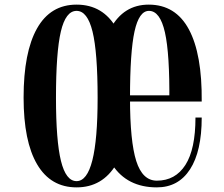

<svg xmlns="http://www.w3.org/2000/svg" viewBox="-20 -790 970 830"><path d="M825 -282Q825 -145 781.5 -77Q738 -9 658 -9Q596 -9 569 -94Q542 -179 542 -367Q542 -565 561.5 -654Q581 -743 624 -743Q672 -743 693 -650Q714 -557 712 -351H852Q854 -556 796.5 -663Q739 -770 623 -770Q514 -770 458 -667Q402 -564 402 -368Q402 20 658 20Q751 20 801.5 -58Q852 -136 852 -282ZM738 -378H518L520 -351H738ZM311 -770Q198 -770 140 -667Q82 -564 82 -368Q82 -179 140.5 -79.5Q199 20 311 20Q423 20 482.5 -80Q542 -180 542 -368Q542 -564 484 -667Q426 -770 311 -770ZM402 -367Q402 -7 311 -7Q265 -7 243.5 -94.5Q222 -182 222 -367Q222 -564 243 -653.5Q264 -743 311 -743Q358 -743 380 -653.5Q402 -564 402 -367Z"/></svg>

Font: Solide Mirage
Style: Mono
Weight: 400
Width: 6
Designer: Jérémy Landes
Foundry: Velvetyne Type Foundry
Version: Version 1.1